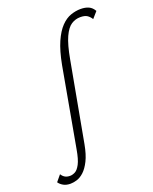

<svg xmlns="http://www.w3.org/2000/svg" viewBox="-311 -808 951 1194"><g transform="rotate(-20 165.0 -211.0)"><path d="M-56 289Q-83 289 -102 278.5Q-121 268 -132 252L-98 211Q-89 226 -75.5 234Q-62 242 -42 242Q-26 242 -8.5 233Q9 224 25 194Q41 164 52 100L146 -422Q163 -512 188 -568.5Q213 -625 243.5 -656.5Q274 -688 307.5 -699.5Q341 -711 373 -711Q404 -711 426 -701Q448 -691 462 -666L426 -625Q414 -644 398.5 -654Q383 -664 354 -664Q322 -664 294.5 -646.5Q267 -629 244.5 -580Q222 -531 205 -436L109 87Q97 152 77 192Q57 232 33.5 253.5Q10 275 -13.5 282Q-37 289 -56 289Z"/></g></svg>

Font: Ysabeau Infant Light
Style: Italic
Weight: 300
Italic angle: -12°
Designer: Christian Thalmann (Catharsis Fonts)
Version: Version 2.001;gftools[0.9.30]; featfreeze: ss01,ss02,lnum